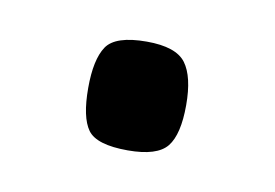

<svg xmlns="http://www.w3.org/2000/svg" viewBox="-31 -328 276 193"><g transform="rotate(10 107.0 -231.5)"><path d="M57 -231Q57 -260 66 -273.5Q75 -287 107 -287Q137 -287 147 -273.5Q157 -260 157 -231Q157 -201 147 -188.5Q137 -176 107 -176Q75 -176 66 -188.5Q57 -201 57 -231Z"/></g></svg>

Font: Changa ExtraLight ExtraLight
Style: Regular
Weight: 250
Version: Version 3.002; ttfautohint (v1.8.2)